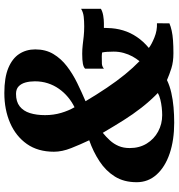

<svg xmlns="http://www.w3.org/2000/svg" viewBox="10 -802 804 863"><g transform="rotate(-90 411.5 -371.0)"><path d="M291 10.5Q212.5 10.5 152.2 -10Q92 -30.5 57.8 -68.5Q23.5 -106.5 23.5 -158Q23.5 -215.5 49 -256.2Q74.5 -297 117.5 -325.2Q160.5 -353.5 212 -371.5Q193 -411.5 176.8 -452.5Q160.5 -493.5 160.5 -530Q160.5 -602 195.2 -651.5Q230 -701 289.8 -727Q349.5 -753 424.5 -753Q494 -753 537 -735Q580 -717 600.2 -685.8Q620.5 -654.5 620.5 -614Q620.5 -567.5 599.8 -532.8Q579 -498 544.8 -471.8Q510.5 -445.5 469.5 -425.5Q428.5 -405.5 387.5 -388Q417.5 -337.5 447.8 -292.5Q478 -247.5 508.2 -210.5Q538.5 -173.5 567.5 -145.5Q579 -159.5 588.8 -177.2Q598.5 -195 604.5 -216.5Q610.5 -238 610.5 -261.5Q610.5 -279 609.5 -292Q608.5 -305 606.5 -313.5Q603 -314 598.8 -314.5Q594.5 -315 589.5 -315Q569 -315 556.5 -314.5Q544 -314 534 -305.5V-390Q540.5 -397 556.5 -400Q572.5 -403 600.5 -403Q620.5 -403 639.8 -400.8Q659 -398.5 679.5 -396.2Q700 -394 724 -394Q747 -394 767.2 -396.2Q787.5 -398.5 803 -408V-319Q790 -311.5 772 -308.5Q754 -305.5 738.5 -305.5Q735 -305.5 727.8 -305.5Q720.5 -305.5 717 -305.5Q717 -302 717 -298Q717 -294 716.5 -289Q716 -253 706 -219.5Q696 -186 676 -156.8Q656 -127.5 627 -103.5Q642 -91.5 673.8 -78.5Q705.5 -65.5 738 -67L737.5 -11Q723.5 -5 704.5 -0.8Q685.5 3.5 660.5 5.2Q635.5 7 603.5 7Q564.5 7 535.5 -2.2Q506.5 -11.5 482.5 -22Q456.5 -9.5 425.5 -2.5Q394.5 4.5 360.5 7.5Q326.5 10.5 291 10.5ZM325 -43.5Q341 -43.5 359.2 -45.5Q377.5 -47.5 395 -51.8Q412.5 -56 424.5 -63Q389 -97.5 358.8 -136.2Q328.5 -175 301.2 -218.5Q274 -262 245.5 -310.5Q227.5 -296 211.5 -278.5Q195.5 -261 186.2 -239.2Q177 -217.5 177 -189.5Q177 -146 197.2 -113Q217.5 -80 251.2 -61.8Q285 -43.5 325 -43.5ZM360.5 -437.5Q385 -449.5 406.2 -467.2Q427.5 -485 443.5 -507.8Q459.5 -530.5 468.2 -557.5Q477 -584.5 477 -616Q477 -638.5 471.8 -657.8Q466.5 -677 454.2 -688.8Q442 -700.5 420.5 -700.5Q385.5 -700.5 364.5 -684Q343.5 -667.5 334.2 -638Q325 -608.5 325 -570Q325 -532 335 -498Q345 -464 360.5 -437.5Z"/></g></svg>

Font: Merriweather 48pt Black
Style: Italic
Weight: 900
Italic angle: -7.8°
Version: Version 2.101